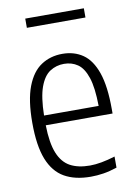

<svg xmlns="http://www.w3.org/2000/svg" viewBox="-84 -787 603 852"><g transform="rotate(-10 217.0 -361.0)"><path d="M256 9.5Q185 9.5 137.2 -17.8Q89.5 -45 65.2 -106.5Q41 -168 41 -271Q41 -372.5 64.5 -433.8Q88 -495 129.5 -522.2Q171 -549.5 225 -549.5Q278.5 -549.5 317.5 -522.5Q356.5 -495.5 377.8 -434.2Q399 -373 399 -270.5V-250H98Q99.5 -170 118 -124.2Q136.5 -78.5 172 -59.2Q207.5 -40 261 -40Q308.5 -40 374.5 -60.5V-10.5Q341.5 0.5 312.8 5Q284 9.5 256 9.5ZM224.5 -504.5Q189.5 -504.5 161.2 -486.2Q133 -468 116.2 -422.2Q99.5 -376.5 98 -294H344Q343 -376.5 327.8 -422.2Q312.5 -468 286 -486.2Q259.5 -504.5 224.5 -504.5ZM90.5 -690.5V-732H354.5V-690.5Z"/></g></svg>

Font: Encode Sans Condensed Light
Style: Regular
Weight: 300
Width: 3
Designer: Multiple Designers
Foundry: Impallari Type
Version: Version 3.000; ttfautohint (v1.8.3) -l 8 -r 50 -G 200 -x 14 